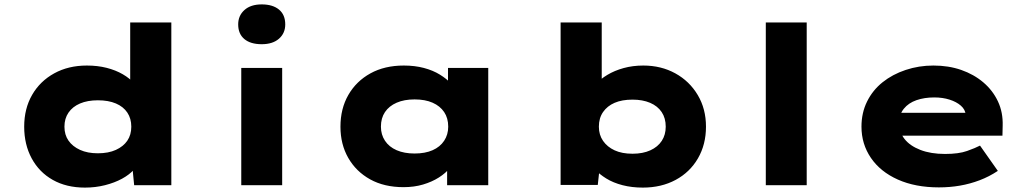

<svg xmlns="http://www.w3.org/2000/svg" viewBox="-20 -842 4681 873"><path d="M366 11Q282 11 220 -24Q158 -59 124 -122Q90 -185 90 -266Q90 -348 126 -410.5Q162 -473 226.5 -508.5Q291 -544 375 -544Q424 -544 465 -533.5Q506 -523 538 -504.5Q570 -486 590 -462.5Q610 -439 615 -413L572 -401V-740H759V0H590L577 -133L614 -121Q610 -95 589.5 -71.5Q569 -48 535 -29.5Q501 -11 457.5 0Q414 11 366 11ZM425 -145Q473 -145 507 -160.5Q541 -176 559 -202.5Q577 -229 577 -266Q577 -303 559 -330Q541 -357 507 -371.5Q473 -386 425 -386Q378 -386 344 -371.5Q310 -357 291.5 -330Q273 -303 273 -266Q273 -229 291.5 -202.5Q310 -176 344 -160.5Q378 -145 425 -145Z M1077 0V-533H1263V0ZM1170 -641Q1119 -641 1091 -664.5Q1063 -688 1063 -731Q1063 -771 1091.5 -796.5Q1120 -822 1170 -822Q1220 -822 1248.5 -798.5Q1277 -775 1277 -731Q1277 -691 1248.5 -666Q1220 -641 1170 -641Z M1815 9Q1727 9 1663 -26.5Q1599 -62 1563.5 -124Q1528 -186 1528 -266Q1528 -348 1564 -410.5Q1600 -473 1664.5 -508.5Q1729 -544 1816 -544Q1866 -544 1907.5 -533Q1949 -522 1980.5 -502.5Q2012 -483 2032.5 -460.5Q2053 -438 2060 -417L2017 -412V-533H2200V0H2013V-144L2051 -132Q2047 -105 2027 -80Q2007 -55 1975.5 -35Q1944 -15 1903.5 -3Q1863 9 1815 9ZM1865 -144Q1913 -144 1947 -159Q1981 -174 1999.5 -202Q2018 -230 2018 -266Q2018 -305 1999.5 -332.5Q1981 -360 1947 -375Q1913 -390 1865 -390Q1818 -390 1783.5 -375Q1749 -360 1730.5 -332.5Q1712 -305 1712 -266Q1712 -230 1730.5 -202Q1749 -174 1783.5 -159Q1818 -144 1865 -144Z M2903 11Q2853 11 2810.5 0Q2768 -11 2736.5 -30.5Q2705 -50 2684.5 -72.5Q2664 -95 2658 -117L2711 -120L2698 -1H2529V-740H2716V-404L2660 -410Q2668 -435 2688.5 -458.5Q2709 -482 2741.5 -501.5Q2774 -521 2815.5 -532.5Q2857 -544 2905 -544Q2986 -544 3050.5 -508.5Q3115 -473 3152.5 -410Q3190 -347 3190 -266Q3190 -185 3153.5 -122Q3117 -59 3052 -24Q2987 11 2903 11ZM2856 -143Q2903 -143 2937 -158.5Q2971 -174 2989 -201.5Q3007 -229 3007 -266Q3007 -305 2988.5 -332.5Q2970 -360 2936 -374.5Q2902 -389 2856 -389Q2808 -389 2774.5 -374.5Q2741 -360 2722 -332.5Q2703 -305 2703 -266Q2703 -229 2722 -201.5Q2741 -174 2774.5 -158.5Q2808 -143 2856 -143Z M3462 0V-740H3648V0Z M4249 10Q4142 10 4062.5 -25.5Q3983 -61 3940 -124Q3897 -187 3897 -266Q3897 -329 3922.5 -380.5Q3948 -432 3993 -468Q4038 -504 4098 -524Q4158 -544 4224 -544Q4293 -544 4350.5 -524Q4408 -504 4451 -467.5Q4494 -431 4517.5 -381Q4541 -331 4539 -270L4538 -225H4017L3994 -329H4389L4371 -301V-320Q4369 -344 4349 -361.5Q4329 -379 4297.5 -389Q4266 -399 4228 -399Q4183 -399 4147 -386.5Q4111 -374 4089.5 -347.5Q4068 -321 4068 -281Q4068 -242 4092.5 -210.5Q4117 -179 4164.5 -160.5Q4212 -142 4277 -142Q4339 -142 4377 -155.5Q4415 -169 4436 -180L4517 -65Q4478 -39 4434.5 -22.5Q4391 -6 4345 2Q4299 10 4249 10Z"/></svg>

Font: Lexend Peta ExtraBold
Style: Regular
Weight: 800
Version: Version 1.007